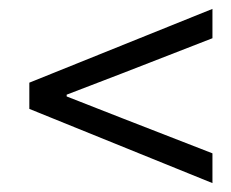

<svg xmlns="http://www.w3.org/2000/svg" viewBox="-20 -546 520 432"><path d="M458 -134V-201L255 -280L130 -329V-333L255 -381L458 -460V-526L46 -360V-301Z"/></svg>

Font: Source Sans Pro
Style: Italic
Weight: 400
Italic angle: -11°
Designer: Paul D. Hunt
Foundry: Adobe Systems Incorporated
Version: Version 3.006;hotconv 1.0.111;makeotfexe 2.5.65597